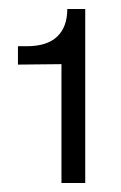

<svg xmlns="http://www.w3.org/2000/svg" viewBox="-20 -731 270 428"><path d="M117 -323V-588L20 -587V-628H40Q85 -628 107.5 -649.5Q130 -671 130 -711H170V-323Z"/></svg>

Font: Geist Light
Style: Regular
Weight: 400
Designer: Basement.studio, Andrés Briganti, Mateo Zaragoza
Foundry: Basement.studio, Vercel, Andrés Briganti, Guido Ferreyra, Mateo Zaragoza
Version: Version 1.401